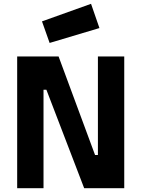

<svg xmlns="http://www.w3.org/2000/svg" viewBox="-20 -986 741 1006"><path d="M70 0V-690H287L478 -174H493V-690H631V0H421L223 -516H208V0ZM200 -874 457 -966 501 -839 240 -761Z"/></svg>

Font: TitilliumText22L Xb
Style: Bold
Weight: 400
Designer: Campivisivi
Foundry: Campivisivi
Version: 1.000